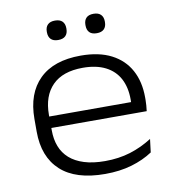

<svg xmlns="http://www.w3.org/2000/svg" viewBox="-77 -728 732 808"><g transform="rotate(-10 289.0 -324.0)"><path d="M308 12.5Q182.5 12.5 118.5 -46.2Q54.5 -105 54.5 -213V-267Q54.5 -376 115.5 -436Q176.5 -496 292 -496Q370 -496 422.8 -468.8Q475.5 -441.5 502.2 -392.2Q529 -343 529 -275.5V-265.5Q529 -254 528 -241.8Q527 -229.5 525.5 -217.5H466Q467 -233.5 467.2 -248.8Q467.5 -264 467.5 -277.5Q467.5 -329.5 447.8 -366.8Q428 -404 388.8 -424Q349.5 -444 292 -444Q206 -444 161.8 -399.2Q117.5 -354.5 117.5 -273.5V-246.5L118 -238.5V-207Q118 -169 129.8 -138.5Q141.5 -108 166 -86.2Q190.5 -64.5 228 -52.8Q265.5 -41 317 -41Q375.5 -41 425 -56.2Q474.5 -71.5 519 -100L512 -43.5Q473 -17.5 422 -2.5Q371 12.5 308 12.5ZM85.5 -217.5V-266.5H511.5V-217.5ZM211 -577Q190.5 -577 180 -587.5Q169.5 -598 169.5 -617.5V-620Q169.5 -639 180 -649.5Q190.5 -660 211 -660Q232 -660 242.5 -649.5Q253 -639 253 -620V-617.5Q253 -598 242.5 -587.5Q232 -577 211 -577ZM376 -577Q355 -577 344.8 -587.5Q334.5 -598 334.5 -617.5V-620Q334.5 -639 344.8 -649.5Q355 -660 376 -660Q396.5 -660 407 -649.5Q417.5 -639 417.5 -620V-617.5Q417.5 -598 407 -587.5Q396.5 -577 376 -577Z"/></g></svg>

Font: Anek Gujarati SemiExpanded Light
Style: Regular
Weight: 300
Width: 6
Designer: Mrunmayee Ghaisas (Gujarati), Yesha Goshar (Latin)
Foundry: Ek Type
Version: Version 1.003